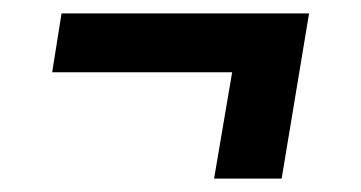

<svg xmlns="http://www.w3.org/2000/svg" viewBox="-20 -404 540 287"><path d="M300 -137 327 -296H58L72 -384H442L401 -137Z"/></svg>

Font: Iosevka Curly Slab Semibold
Style: Italic
Weight: 600
Italic angle: -9°
Monospace: yes
Designer: Belleve Invis
Foundry: Belleve Invis
Version: Version 22.1.2; ttfautohint (v1.8.4)